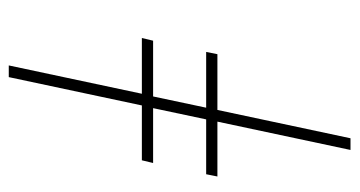

<svg xmlns="http://www.w3.org/2000/svg" viewBox="-206 -594 800 427"><g transform="rotate(90 193.5 -380.0)"><path d="M125 0 188 -296H64L70 -321H194L219 -439H95L100 -464H224L287 -760H313L250 -464H372L367 -439H245L220 -321H342L336 -296H214L151 0Z"/></g></svg>

Font: Noto Sans Disp Thin
Style: Italic
Weight: 100
Italic angle: -12°
Designer: Monotype Design Team
Foundry: Monotype Imaging Inc.
Version: Version 2.000;GOOG;noto-source:20170915:90ef993387c0